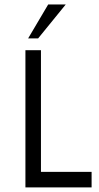

<svg xmlns="http://www.w3.org/2000/svg" viewBox="-20 -813 431 833"><path d="M265.1 -793.5 145.5 -646.5H102.1L189 -793.5ZM157.7 -67.4H377.4V0H90.3V-595.2H157.7Z"/></svg>

Font: Now
Style: Regular
Weight: 400
Designer: Alfredo Marco Pradil
Foundry: Alfredo Marco Pradil
Version: Version 1.200;hotconv 1.0.109;makeotfexe 2.5.65596